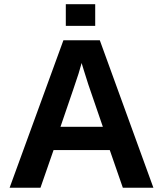

<svg xmlns="http://www.w3.org/2000/svg" viewBox="-20 -876 762 896"><path d="M553.2 0 492.2 -175.8H230L168.9 0H24.9L275.9 -688H445.8L695.8 0ZM360.8 -582 357.9 -571.3Q353 -553.7 346.2 -531.2Q339.4 -508.8 262.2 -284.2H460L392.1 -481.9L371.1 -548.3ZM287.1 -755.4V-856.4H424.3V-755.4Z"/></svg>

Font: Liberation Sans
Style: Bold
Weight: 700
Designer: Steve Matteson
Foundry: Ascender Corporation
Version: Version 2.1.5